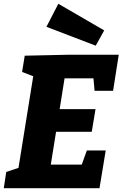

<svg xmlns="http://www.w3.org/2000/svg" viewBox="-26 -997 649 1017"><path d="M434 -200H534L501 0H-6L7 -86L72 -108L150 -593L91 -616L105 -702L333 -707H603L573 -516H475L469 -582H316L290 -419H480L460 -299H271L243 -125H407ZM481 -755 220 -855 283 -977 526 -836Z"/></svg>

Font: Bitter ExtraBold
Style: Italic
Weight: 800
Italic angle: -9°
Designer: Sol Matas, and Bitter project Authors
Foundry: Sol Matas
Version: Version 2.001